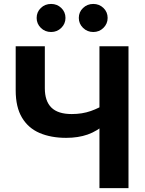

<svg xmlns="http://www.w3.org/2000/svg" viewBox="-20 -965 743 985"><path d="M319.3 -257.8Q241.7 -257.8 183.3 -282.7Q125 -307.6 92.8 -361.6Q60.5 -415.5 60.5 -501.5V-727.5H210V-512.2Q210 -446.3 243.7 -413.1Q277.3 -379.9 348.1 -379.9Q401.9 -379.9 446 -395.5Q490.2 -411.1 523.4 -434.1V-331.5Q478.5 -292 429.9 -274.9Q381.3 -257.8 319.3 -257.8ZM490.2 0V-727.5H639.2V0ZM458.5 -800.8Q427.7 -800.8 406 -822Q384.3 -843.3 384.3 -873Q384.3 -903.3 406 -924.1Q427.7 -944.8 458.5 -944.8Q489.3 -944.8 510.7 -924.1Q532.2 -903.3 532.2 -873Q532.2 -843.3 510.7 -822Q489.3 -800.8 458.5 -800.8ZM242.2 -800.8Q210.9 -800.8 189.5 -822Q168 -843.3 168 -873Q168 -903.3 189.5 -924.1Q210.9 -944.8 242.2 -944.8Q272.9 -944.8 294.4 -924.1Q315.9 -903.3 315.9 -873Q315.9 -843.3 294.4 -822Q272.9 -800.8 242.2 -800.8Z"/></svg>

Font: Inter 17pt
Style: Bold
Weight: 700
Version: Version 4.001;git-66647c0bb